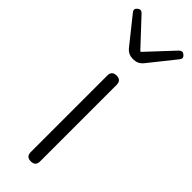

<svg xmlns="http://www.w3.org/2000/svg" viewBox="-293 -827 843 843"><g transform="rotate(45 128.5 -405.5)"><path d="M129 0Q100 0 100 -29V-504Q100 -533 129 -533Q158 -533 158 -504V-266V-29Q158 0 129 0ZM125 -635Q101 -635 84 -654L-16 -779Q-28 -793 -14 -805Q0 -817 13 -804L127 -682H131L245 -804Q258 -817 272 -805Q286 -793 274 -779L222 -714L174 -654Q157 -635 133 -635Z"/></g></svg>

Font: GenSenRounded TW L
Style: Regular
Weight: 300
Version: Version 1.501;PS 1;hotconv 16.6.51;makeotf.lib2.5.65220